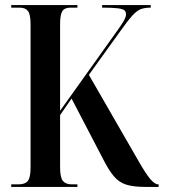

<svg xmlns="http://www.w3.org/2000/svg" viewBox="-20 -734 672 754"><path d="M24 0V-10H53Q78 -10 89 -23Q100 -36 100 -76V-639Q100 -677 90 -690.5Q80 -704 57 -704H24V-714H284V-704H257Q234 -704 225 -690.5Q216 -677 216 -639V-299L443 -617Q461 -642 468 -655.5Q475 -669 475 -677Q475 -688 468.5 -693.5Q462 -699 442 -701.5Q422 -704 381 -704V-714H572V-704Q548 -704 532.5 -698Q517 -692 499 -672Q481 -652 452 -611L329 -440L518 -112Q552 -52 570 -31Q588 -10 601 -10H603V0H550Q504 0 475.5 -9Q447 -18 426.5 -42.5Q406 -67 383 -113L261 -347L216 -282V-78Q216 -37 227 -23.5Q238 -10 262 -10H284V0Z"/></svg>

Font: Noto Serif Display ExtraCondensed SemiBold
Style: Regular
Weight: 600
Width: 2
Designer: Monotype Design Team
Foundry: Monotype Imaging Inc.
Version: Version 2.009